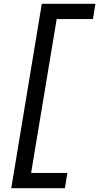

<svg xmlns="http://www.w3.org/2000/svg" viewBox="-20 -843 540 1006"><path d="M39 143 199 -823H480L467 -743H277L143 63H333L320 143Z"/></svg>

Font: Iosevka SS18 Medium
Style: Italic
Weight: 500
Italic angle: -9°
Monospace: yes
Designer: Belleve Invis
Foundry: Belleve Invis
Version: Version 25.1.1; ttfautohint (v1.8.4)